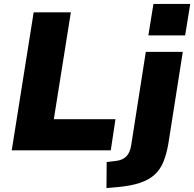

<svg xmlns="http://www.w3.org/2000/svg" viewBox="-20 -768 992 981"><path d="M40 0 152 -705H342L255 -159H570L546 0ZM738 -587 764 -748H952L926 -587ZM524 193 525 60 574 54Q607 50 625.5 31Q644 12 650 -24L725 -503H914L840 -33Q831 19 815 58.5Q799 98 770 124.5Q741 151 694.5 166.5Q648 182 580 188Z"/></svg>

Font: Nunito Sans 8pt Black
Style: Italic
Weight: 900
Italic angle: -9°
Version: Version 3.101;gftools[0.9.27]